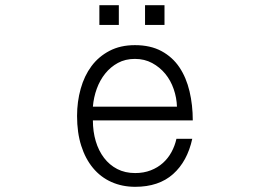

<svg xmlns="http://www.w3.org/2000/svg" viewBox="-20 -665 1040 740"><path d="M662 -254Q661 -288 649.5 -321.5Q638 -355 617 -380.5Q596 -406 566.5 -422Q537 -438 500 -438Q463 -438 434.5 -422.5Q406 -407 385.5 -381.5Q365 -356 353 -323Q341 -290 338 -254ZM338 -201Q338 -158 349 -121Q360 -84 381 -56.5Q402 -29 432 -13.5Q462 2 501 2Q534 2 561 -8.5Q588 -19 608 -37Q628 -55 641 -79Q654 -103 660 -130H721Q702 -43 647 6Q592 55 501 55Q451 55 409.5 36.5Q368 18 338.5 -17.5Q309 -53 293 -103.5Q277 -154 277 -218Q277 -273 291 -323Q305 -373 332.5 -410Q360 -447 402 -469Q444 -491 500 -491Q560 -491 602.5 -468Q645 -445 671.5 -405.5Q698 -366 710.5 -313Q723 -260 723 -201ZM438 -569H363V-645H438ZM614 -569H539V-645H614Z"/></svg>

Font: NanumGothicCoding
Style: Regular
Weight: 400
Monospace: yes
Designer: Kwon Bruce; Nicolas Noh; Sung-woo Choi; Go-un Cha; Soo-hyun Park;
Foundry: NHN Corporation
Version: Version 2.000;PS 1;hotconv 1.0.49;makeotf.lib2.0.14853